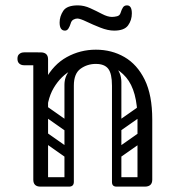

<svg xmlns="http://www.w3.org/2000/svg" viewBox="-20 -695 647 715"><path d="M118 -250Q118 -341 148.5 -398Q179 -455 229 -482.5Q279 -510 337 -510Q396 -510 443.5 -482.5Q491 -455 519 -398Q547 -341 547 -250H492Q492 -357 449.5 -407Q407 -457 337 -457Q291 -457 249 -435Q207 -413 180 -367.5Q153 -322 153 -250ZM131 0Q104 0 104 -26V-474Q104 -500 131 -500Q159 -500 159 -474V-26Q159 0 131 0ZM70 -452Q58 -452 51 -459Q45 -465 45 -476Q45 -488 51 -493Q58 -500 70 -500H121Q132 -500 138 -498.5Q144 -497 145 -495Q149 -491 152 -486Q155 -481 155 -476Q153 -463 146 -459Q142 -452 121 -452ZM519 0Q492 0 492 -26V-250Q492 -276 519 -276Q547 -276 547 -250V-26Q547 0 519 0ZM414 0Q397 0 397 -17V-379Q397 -396 414 -396Q432 -396 432 -380V-18Q432 0 414 0ZM337 -457Q305 -457 280 -439Q255 -421 255 -376V-281H220V-379Q220 -409 238 -431Q256 -453 285.5 -464.5Q315 -476 348 -476ZM337 -457 327 -476Q377 -476 404.5 -451.5Q432 -427 432 -389V-281H397V-376Q397 -421 383 -439Q369 -457 337 -457ZM115 -17Q115 -35 133 -35H236Q254 -35 254 -17Q254 0 235 0H132Q115 0 115 -17ZM399 -17Q399 -35 417 -35H520Q538 -35 538 -17Q538 0 519 0H416Q399 0 399 -17ZM130 -198Q140 -211 153 -202L247 -136Q261 -127 250 -111Q240 -98 227 -107L133 -173Q128 -177 126.5 -184Q125 -191 130 -198ZM130 -296Q140 -309 153 -300L247 -234Q261 -225 250 -209Q240 -196 227 -205L133 -271Q128 -275 126.5 -282Q125 -289 130 -296ZM237 0Q220 0 220 -17V-349Q220 -366 237 -366Q255 -366 255 -350V-18Q255 0 237 0ZM141 0Q124 0 124 -17V-349Q124 -366 141 -366Q159 -366 159 -350V-18Q159 0 141 0ZM433 -211Q418 -200 409 -214Q405 -219 404.5 -226Q404 -233 412 -239L489 -293Q504 -303 514 -289Q518 -283 517.5 -276.5Q517 -270 510 -265ZM435 -114Q420 -103 411 -117Q407 -122 406.5 -129Q406 -136 414 -142L491 -196Q506 -206 516 -192Q520 -186 519.5 -179.5Q519 -173 512 -168ZM222 -581Q202 -581 202 -611Q202 -634 215.5 -654.5Q229 -675 270 -675Q293 -675 316 -664.5Q339 -654 360 -643Q381 -632 397 -632Q406 -632 416 -634.5Q426 -637 429 -647Q433 -660 438 -667.5Q443 -675 453 -675Q471 -675 471 -645Q471 -620 457 -600.5Q443 -581 405 -581Q382 -581 354 -592Q326 -603 302 -614.5Q278 -626 268 -626Q261 -626 253.5 -622Q246 -618 243 -607Q240 -597 235 -589Q230 -581 222 -581Z"/></svg>

Font: Agu Display Uzo
Style: Regular
Weight: 400
Designer: Oluwaseun Badejo
Version: Version 1.103